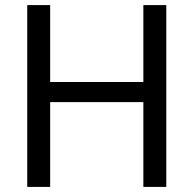

<svg xmlns="http://www.w3.org/2000/svg" viewBox="-20 -734 761 754"><path d="M633 0H543V-333H177V0H87V-714H177V-412H543V-714H633Z"/></svg>

Font: Advent Sans Logo
Style: Regular
Weight: 400
Designer: Types & Symbols
Foundry: Types & Symbols
Version: Version 1.002